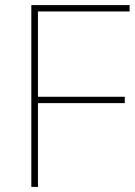

<svg xmlns="http://www.w3.org/2000/svg" viewBox="-20 -734 532 754"><path d="M129 0H103V-714H489V-689H129V-354H470V-329H129Z"/></svg>

Font: Noto Sans Armenian Thin
Style: Regular
Weight: 250
Version: Version 2.007